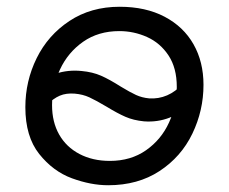

<svg xmlns="http://www.w3.org/2000/svg" viewBox="-20 -544 677 568"><path d="M296 -228Q264 -247 244.5 -256Q225 -265 201 -267Q176 -269 157 -261Q138 -253 118 -233L82 -288Q109 -314 145 -326Q181 -338 221 -334Q254 -331 279 -320Q304 -309 337 -288Q365 -271 382.5 -263Q400 -255 421 -253Q449 -251 474.5 -262Q500 -273 520 -296L556 -242Q518 -210 482 -196Q446 -182 406 -185Q375 -188 351 -198.5Q327 -209 296 -228ZM55 -227Q55 -304 88.5 -372Q122 -440 185.5 -482Q249 -524 334 -524Q411 -524 467 -494.5Q523 -465 552.5 -413Q582 -361 582 -293Q582 -217 549 -148.5Q516 -80 452 -38Q388 4 300 4Q249 4 193 -16.5Q137 -37 96 -88.5Q55 -140 55 -227ZM503 -287Q503 -343 478.5 -380Q454 -417 415 -434.5Q376 -452 333 -452Q271 -452 226 -420.5Q181 -389 157.5 -338.5Q134 -288 134 -233Q134 -183 155 -146Q176 -109 215 -88.5Q254 -68 305 -68Q367 -68 412 -99.5Q457 -131 480 -181.5Q503 -232 503 -287Z"/></svg>

Font: Fixel Italic Variable 20240409 Display Thin
Style: Italic
Weight: 100
Italic angle: -10°
Designer: AlfaBravo + MacPaw
Foundry: Kyrylo Tkachov, Marchela Mozhyna, Serhii Makarenko, Maria Weinstein, Zakhar Kryvoshyya
Version: Version 1.211;Glyphs 3.2 (3225)